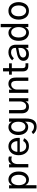

<svg xmlns="http://www.w3.org/2000/svg" viewBox="2140 -2951 1045 5365"><g transform="rotate(-90 2662.5 -268.5)"><path d="M170.9 -269.5Q170.9 -174.8 208.5 -117.2Q246.1 -59.6 313.5 -59.6Q377 -59.6 418.5 -115.7Q460 -171.9 460 -269.5Q460 -362.3 420.4 -420.4Q380.9 -478.5 313.5 -478.5Q249 -478.5 210 -419.9Q170.9 -361.3 170.9 -269.5ZM80.1 229.5V-538.1H168V-450.2Q190.4 -497.1 231.9 -526.4Q273.4 -555.7 326.2 -555.7Q424.8 -555.7 488.8 -478Q552.7 -400.4 552.7 -269.5Q552.7 -128.9 484.9 -55.7Q417 17.6 326.2 17.6Q268.6 17.6 228.5 -11.2Q188.5 -40 170.9 -82V229.5Z M667 0V-538.1H754.9V-466.8Q770.5 -501 806.6 -528.3Q842.8 -555.7 896.5 -555.7Q937.5 -555.7 970.7 -542V-459Q935.5 -472.7 896.5 -472.7Q831.1 -472.7 795.4 -422.9Q759.8 -373 759.8 -291V0Z M1007.8 -272.5Q1007.8 -399.4 1077.1 -477.5Q1146.5 -555.7 1254.9 -555.7Q1363.3 -555.7 1428.2 -478.5Q1493.2 -401.4 1493.2 -281.2Q1493.2 -265.6 1491.2 -238.3H1100.6Q1100.6 -164.1 1143.1 -110.8Q1185.5 -57.6 1259.8 -57.6Q1359.4 -57.6 1405.3 -143.6L1482.4 -119.1Q1457 -59.6 1399.9 -21Q1342.8 17.6 1258.8 17.6Q1146.5 17.6 1077.1 -62Q1007.8 -141.6 1007.8 -272.5ZM1102.5 -305.7H1400.4Q1400.4 -378.9 1361.3 -429.7Q1322.3 -480.5 1254.9 -480.5Q1186.5 -480.5 1145.5 -428.2Q1104.5 -376 1102.5 -305.7Z M1665 -279.3Q1665 -188.5 1704.1 -134.3Q1743.2 -80.1 1805.7 -80.1Q1868.2 -80.1 1905.8 -132.8Q1943.4 -185.5 1943.4 -280.3Q1943.4 -373 1905.3 -425.8Q1867.2 -478.5 1806.6 -478.5Q1742.2 -478.5 1703.6 -422.9Q1665 -367.2 1665 -279.3ZM1572.3 -278.3Q1572.3 -403.3 1634.8 -479.5Q1697.3 -555.7 1794.9 -555.7Q1852.5 -555.7 1890.1 -525.9Q1927.7 -496.1 1943.4 -459V-538.1H2034.2V-67.4Q2034.2 85 1978 159.2Q1921.9 233.4 1801.8 233.4Q1669.9 233.4 1597.7 133.8L1660.2 91.8Q1719.7 159.2 1803.7 159.2Q1868.2 159.2 1905.3 109.4Q1942.4 59.6 1943.4 -22.5Q1943.4 -36.1 1943.8 -60.5Q1944.3 -85 1944.3 -94.7Q1924.8 -54.7 1886.7 -28.8Q1848.6 -2.9 1797.9 -2.9Q1696.3 -2.9 1634.3 -79.6Q1572.3 -156.2 1572.3 -278.3Z M2177.7 -191.4V-538.1H2269.5V-207Q2269.5 -59.6 2376 -59.6Q2440.4 -59.6 2475.6 -111.3Q2510.7 -163.1 2510.7 -233.4V-538.1H2601.6V0H2513.7V-78.1H2512.7Q2502 -45.9 2462.9 -14.2Q2423.8 17.6 2355.5 17.6Q2279.3 17.6 2228.5 -33.7Q2177.7 -85 2177.7 -191.4Z M2750 0V-538.1H2839.8V-454.1H2840.8Q2853.5 -490.2 2897 -522.9Q2940.4 -555.7 3003.9 -555.7Q3081.1 -555.7 3129.4 -507.8Q3177.7 -460 3177.7 -347.7V0H3085V-333Q3085 -478.5 2983.4 -478.5Q2925.8 -478.5 2884.3 -431.2Q2842.8 -383.8 2842.8 -317.4V0Z M3258.8 -460.9V-538.1H3349.6V-706.1H3441.4V-538.1H3576.2V-460.9H3441.4V-163.1Q3441.4 -117.2 3459 -97.7Q3476.6 -78.1 3514.6 -78.1H3577.1V0H3502.9Q3349.6 0 3349.6 -155.3V-460.9Z M3737.3 -142.6Q3737.3 -107.4 3766.6 -83Q3795.9 -58.6 3845.7 -58.6Q3912.1 -58.6 3958.5 -101.6Q4004.9 -144.5 4004.9 -211.9V-278.3Q3965.8 -268.6 3877.9 -254.9Q3737.3 -231.4 3737.3 -142.6ZM3645.5 -134.8Q3645.5 -286.1 3875 -321.3Q3974.6 -336.9 4004.9 -346.7V-377Q4004.9 -423.8 3972.2 -453.1Q3939.5 -482.4 3879.9 -482.4Q3833 -482.4 3789.6 -460.4Q3746.1 -438.5 3716.8 -402.3L3659.2 -451.2Q3699.2 -499 3756.8 -527.3Q3814.5 -555.7 3877.9 -555.7Q4095.7 -555.7 4095.7 -340.8V0H4007.8V-81.1Q3991.2 -41 3944.3 -11.7Q3897.5 17.6 3834 17.6Q3745.1 17.6 3695.3 -24.9Q3645.5 -67.4 3645.5 -134.8Z M4204.1 -269.5Q4204.1 -402.3 4268.6 -479Q4333 -555.7 4431.6 -555.7Q4486.3 -555.7 4527.3 -525.4Q4568.4 -495.1 4585.9 -456.1V-771.5H4676.8V0H4588.9V-87.9Q4569.3 -43 4527.3 -12.7Q4485.4 17.6 4431.6 17.6Q4390.6 17.6 4351.6 1.5Q4312.5 -14.6 4278.8 -47.4Q4245.1 -80.1 4224.6 -137.7Q4204.1 -195.3 4204.1 -269.5ZM4297.9 -269.5Q4297.9 -172.9 4337.9 -116.2Q4377.9 -59.6 4443.4 -59.6Q4503.9 -59.6 4545.9 -116.2Q4587.9 -172.9 4587.9 -269.5Q4587.9 -364.3 4546.4 -421.4Q4504.9 -478.5 4443.4 -478.5Q4377 -478.5 4337.4 -420.9Q4297.9 -363.3 4297.9 -269.5Z M4890.6 -268.6Q4890.6 -169.9 4934.6 -114.7Q4978.5 -59.6 5042 -59.6Q5104.5 -59.6 5148.4 -114.7Q5192.4 -169.9 5192.4 -268.6Q5192.4 -369.1 5148.4 -423.8Q5104.5 -478.5 5042 -478.5Q4979.5 -478.5 4935.1 -424.3Q4890.6 -370.1 4890.6 -268.6ZM4796.9 -268.6Q4796.9 -390.6 4860.4 -473.1Q4923.8 -555.7 5042 -555.7Q5158.2 -555.7 5222.2 -473.1Q5286.1 -390.6 5286.1 -268.6Q5286.1 -217.8 5272.9 -169.9Q5259.8 -122.1 5232.9 -78.6Q5206.1 -35.2 5156.2 -8.8Q5106.4 17.6 5042 17.6Q4977.5 17.6 4928.2 -8.3Q4878.9 -34.2 4851.1 -77.1Q4823.2 -120.1 4810.1 -168.5Q4796.9 -216.8 4796.9 -268.6Z"/></g></svg>

Font: Gothic A1 Medium
Style: Regular
Weight: 500
Designer: HanYang I&C Co.,Ltd.
Foundry: HanYang I&C Co.,Ltd.
Version: Version 2.50